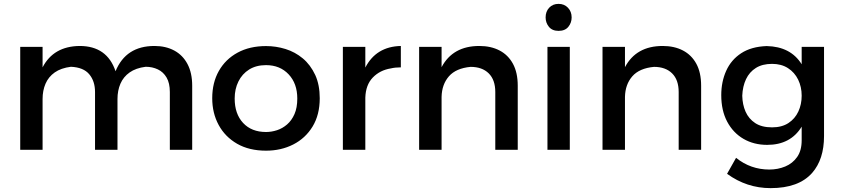

<svg xmlns="http://www.w3.org/2000/svg" viewBox="-20 -774 4352 992"><path d="M973 0H857.5V-298.5Q857.5 -344.5 840.8 -373.2Q824 -402 795.5 -415.5Q767 -429 732.5 -429Q682 -422.5 649.8 -399.8Q617.5 -377 602.2 -341.5Q587 -306 587 -262.5V0H471V-298.5Q471 -354.5 441.2 -390.2Q411.5 -426 346.5 -429Q295 -422.5 262.8 -399.8Q230.5 -377 215.2 -341.5Q200 -306 200 -262.5V0H84.5V-532H200V-426Q256.5 -535 391.5 -536.5Q533 -536.5 577 -406Q630.5 -536.5 778 -536.5Q836.5 -536.5 880.5 -512.8Q924.5 -489 948.8 -443Q973 -397 973 -331Z M1354.5 4.5Q1267.5 4.5 1205.2 -31.2Q1143 -67 1109.8 -128.2Q1076.5 -189.5 1076.5 -266.5Q1076.5 -347 1110.8 -407.5Q1145 -468 1207.5 -502Q1270 -536 1354.5 -536Q1406 -536 1455.2 -520.8Q1504.5 -505.5 1544.2 -472.5Q1584 -439.5 1609 -386Q1632 -335 1632 -266.5Q1632 -181 1595 -120.2Q1558 -59.5 1495 -27.5Q1432 4.5 1354.5 4.5ZM1354.5 -92Q1382.5 -92 1411 -101.2Q1439.5 -110.5 1463.2 -131Q1487 -151.5 1501.5 -184.5Q1516 -217.5 1516 -265Q1516 -342.5 1471.2 -390Q1426.5 -437.5 1354.5 -437.5Q1303.5 -437.5 1267.2 -414.8Q1231 -392 1211.8 -353Q1192.5 -314 1192.5 -265Q1192.5 -185.5 1236 -138.8Q1279.5 -92 1354.5 -92Z M1867.5 0H1751.5V-532H1867.5V-425Q1923.5 -533.5 2051 -536.5V-426Q2022 -426 1999 -420.5Q1943 -411.5 1906.2 -373.5Q1869.5 -335.5 1867.5 -269.5Z M2655 0H2539V-298.5Q2539 -361.5 2505 -395Q2471 -428.5 2411.5 -428.5Q2336 -421.5 2299.5 -379.8Q2263 -338 2261.5 -273.5V0H2145.5V-532H2261.5V-427Q2319.5 -536.5 2456.5 -536.5Q2516.5 -536.5 2561 -513.2Q2605.5 -490 2630.2 -444.5Q2655 -399 2655 -331Z M2866 -614.5Q2833 -614.5 2816 -635.5Q2799 -656.5 2799 -684Q2799 -714.5 2817.5 -734.2Q2836 -754 2866 -754Q2895.5 -754 2914.5 -734Q2933.5 -714 2933.5 -684Q2933.5 -656.5 2916.5 -635.5Q2899.5 -614.5 2866 -614.5ZM2924 0H2808.5V-532H2924Z M3602.5 0H3486.5V-298.5Q3486.5 -361.5 3452.5 -395Q3418.5 -428.5 3359 -428.5Q3283.5 -421.5 3247 -379.8Q3210.5 -338 3209 -273.5V0H3093V-532H3209V-427Q3267 -536.5 3404 -536.5Q3464 -536.5 3508.5 -513.2Q3553 -490 3577.8 -444.5Q3602.5 -399 3602.5 -331Z M3961.5 198Q3838 198 3736.5 124L3783 41.5Q3858.5 102 3955 102Q3999 102 4037 86.2Q4075 70.5 4098.5 37.2Q4122 4 4122 -49V-119.5Q4064.5 -25.5 3944 -25.5Q3875 -25.5 3821.5 -56.5Q3768 -87.5 3737.2 -145.2Q3706.5 -203 3706.5 -282.5Q3706.5 -351.5 3732 -408.2Q3757.5 -465 3809.5 -499Q3861.5 -533 3941 -536Q4065 -533.5 4122 -442V-532H4237.5V-71Q4237.5 49.5 4176 119.5Q4106.5 198 3961.5 198ZM3969 -116Q4019.5 -116 4053.5 -138.2Q4087.5 -160.5 4104.8 -197.8Q4122 -235 4122 -279.5Q4122 -325 4103.8 -362.5Q4085.5 -400 4051.2 -422Q4017 -444 3969 -444Q3919 -444 3885.5 -423Q3852 -402 3834.5 -365Q3817 -328 3815 -279.5Q3816 -233.5 3832.2 -196.8Q3848.5 -160 3882 -138Q3915.5 -116 3969 -116Z"/></svg>

Font: Argentum Novus Medium
Style: Regular
Weight: 500
Designer: Julieta Ulanovsky (font) & Cristiano Sobral (main changes)
Foundry: Julieta Ulanovsky (font) & Cristiano Sobral (main changes)
Version: Version 3.00;November 27, 2020;FontCreator 13.0.0.2655 64-bi